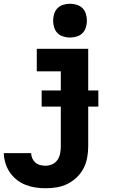

<svg xmlns="http://www.w3.org/2000/svg" viewBox="-34 -790 654 1023"><path d="M209 213Q182 213 155 209Q128 205 102.5 195Q77 185 55.5 168Q34 151 18.5 128.5Q3 106 -5 79.5Q-13 53 -14 26H132Q132 40 138 53.5Q144 67 155 76.5Q166 86 180.5 89.5Q195 93 209 93Q228 93 245 85Q262 77 272.5 61.5Q283 46 286.5 27.5Q290 9 290 -10V-410H162V-530H436V-10Q436 20 430.5 50Q425 80 411 107Q397 134 375 155Q353 176 326 189.5Q299 203 269 208Q239 213 209 213ZM339 -590Q321 -590 303 -595.5Q285 -601 272.5 -613.5Q260 -626 254.5 -644Q249 -662 249 -680Q249 -698 254.5 -716Q260 -734 272.5 -746.5Q285 -759 303 -764.5Q321 -770 339 -770Q357 -770 375 -764.5Q393 -759 405.5 -746.5Q418 -734 423.5 -716Q429 -698 429 -680Q429 -662 423.5 -644Q418 -626 405.5 -613.5Q393 -601 375 -595.5Q357 -590 339 -590ZM188 -222V-308H490V-222Z"/></svg>

Font: Iosevka Curly Heavy Extended
Style: Regular
Weight: 900
Width: 7
Monospace: yes
Designer: Belleve Invis
Foundry: Belleve Invis
Version: Version 11.1.0; ttfautohint (v1.8.3)